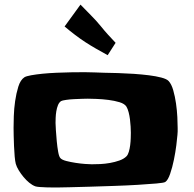

<svg xmlns="http://www.w3.org/2000/svg" viewBox="-20 -953 856 849"><path d="M765.6 -386.7Q765.6 -378.9 765.6 -371.6Q765.6 -364.3 764.6 -356.4Q763.7 -342.8 759.8 -311.5Q755.9 -280.3 749 -246.6Q742.2 -212.9 732.4 -184.6Q722.7 -156.2 710.9 -148.4Q705.1 -144.5 671.4 -141.6Q637.7 -138.7 589.4 -135.7Q541 -132.8 484.4 -130.9Q427.7 -128.9 376.5 -127.4Q325.2 -126 286.6 -125Q248 -124 235.4 -124Q229.5 -124 215.3 -124Q201.2 -124 185.5 -124.5Q169.9 -125 156.2 -126Q142.6 -127 136.7 -128.9Q123 -133.8 109.4 -145Q95.7 -156.2 84 -170.4Q72.3 -184.6 63 -199.7Q53.7 -214.8 49.8 -228.5Q46.9 -239.3 44.9 -261.2Q43 -283.2 42 -307.1Q41 -331.1 40.5 -353.5Q40 -376 40 -387.7Q40 -406.2 41 -439Q42 -471.7 46.9 -505.9Q51.8 -540 61 -569.8Q70.3 -599.6 87.9 -611.3Q95.7 -616.2 117.2 -620.1Q138.7 -624 168 -627Q197.3 -629.9 230.5 -631.3Q263.7 -632.8 295.4 -633.3Q327.1 -633.8 354.5 -633.8Q381.8 -633.8 398.4 -632.8Q413.1 -631.8 440.4 -631.3Q467.8 -630.9 501.5 -629.9Q535.2 -628.9 571.3 -626.5Q607.4 -624 638.7 -620.1Q669.9 -616.2 693.8 -609.9Q717.8 -603.5 725.6 -594.7Q738.3 -581.1 746.1 -553.7Q753.9 -526.4 758.3 -495.6Q762.7 -464.8 764.2 -435.1Q765.6 -405.3 765.6 -386.7ZM558.6 -366.2Q558.6 -377.9 557.6 -393.6Q556.6 -409.2 554.7 -425.3Q552.7 -441.4 548.8 -456.5Q544.9 -471.7 539.1 -481.4Q531.2 -494.1 508.8 -501Q486.3 -507.8 459.5 -511.2Q432.6 -514.6 406.7 -515.6Q380.9 -516.6 368.2 -516.6Q361.3 -516.6 343.8 -516.1Q326.2 -515.6 307.1 -514.6Q288.1 -513.7 271.5 -511.2Q254.9 -508.8 250 -505.9Q241.2 -500 236.3 -487.8Q231.4 -475.6 229 -460.9Q226.6 -446.3 226.1 -432.1Q225.6 -418 225.6 -409.2Q225.6 -400.4 227.1 -377.4Q228.5 -354.5 231 -328.6Q233.4 -302.7 237.3 -281.2Q241.2 -259.8 247.1 -253.9Q253.9 -246.1 272.9 -241.2Q292 -236.3 314 -232.9Q335.9 -229.5 356.4 -228Q377 -226.6 385.7 -226.6Q401.4 -226.6 422.9 -227.5Q444.3 -228.5 466.3 -232.4Q488.3 -236.3 507.8 -243.2Q527.3 -250 539.1 -261.7Q545.9 -268.6 549.8 -282.2Q553.7 -295.9 555.7 -311.5Q557.6 -327.1 558.1 -342.3Q558.6 -357.4 558.6 -366.2ZM491.2 -763.7 456.1 -709Q427.7 -724.6 403.8 -738.3Q379.9 -752 357.4 -766.6Q335 -781.2 312.5 -798.3Q290 -815.4 265.6 -835.9L335.9 -932.6Q358.4 -909.2 381.8 -885.7Q405.3 -862.3 426.8 -835.9Q442.4 -816.4 458.5 -798.8Q474.6 -781.2 491.2 -763.7Z"/></svg>

Font: Slackey
Style: Regular
Weight: 400
Designer: Squid
Foundry: Font Diner, Inc DBA Sideshow
Version: Version 1.001